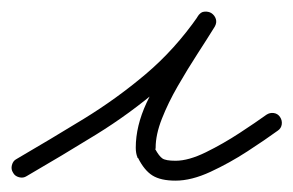

<svg xmlns="http://www.w3.org/2000/svg" viewBox="-38 -293 516 338"><path d="M9 17Q3 21 -4.5 19Q-12 17 -15 11Q-19 5 -17 -2.5Q-15 -10 -9 -13Q51 -48 109 -83.5Q167 -119 218.5 -162.5Q270 -206 311 -265Q315 -272 322 -272.5Q329 -273 334 -270Q340 -266 342 -259.5Q344 -253 340 -246Q327 -225 309.5 -198Q292 -171 275 -141.5Q258 -112 247 -84Q236 -56 236 -33Q236 -31 236 -30Q236 -30 236 -31Q235 -31 235 -31Q242 -18 248 -14Q254 -10 271 -10Q294 -10 324.5 -25Q355 -40 384 -59Q413 -78 431 -91Q431 -91 431 -91Q431 -91 431 -91Q437 -95 444 -94Q451 -93 455 -87Q459 -81 458 -74Q457 -67 451 -63Q429 -47 397.5 -26.5Q366 -6 332.5 9.5Q299 25 271 25Q245 25 230.5 16Q216 7 205 -15Q205 -15 204 -15Q204 -16 204 -16Q201 -23 201 -33Q201 -71 220 -112Q239 -153 265 -192.5Q291 -232 310 -264Q314 -271 321 -271.5Q328 -272 334 -269Q339 -265 341.5 -258.5Q344 -252 339 -245Q297 -184 244 -138.5Q191 -93 131 -56Q71 -19 9 17Q9 17 9 17Q9 17 9 17Z"/></svg>

Font: FRB American Cursive
Style: Italic
Weight: 400
Italic angle: -25°
Version: Version 2.0;Modular Font Editor K font №1